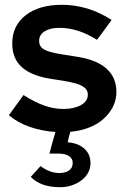

<svg xmlns="http://www.w3.org/2000/svg" viewBox="-20 -541 526 800"><path d="M17 -61Q32 -82 47.5 -103Q63 -124 78 -145Q125 -115 165 -101Q205 -87 244 -87Q288 -87 317 -103Q346 -119 346 -147Q346 -165 332 -176Q318 -187 295 -193.5Q272 -200 243 -204.5Q214 -209 183 -214Q108 -227 69.5 -262.5Q31 -298 31 -360Q31 -434 87 -477.5Q143 -521 238 -521Q347 -521 445 -458Q430 -437 415 -416.5Q400 -396 384 -375Q306 -425 227 -425Q189 -425 166 -410.5Q143 -396 143 -371Q143 -353 153 -343Q163 -333 183.5 -326.5Q204 -320 235.5 -315Q267 -310 310 -303Q386 -290 425.5 -253.5Q465 -217 465 -158Q465 -124 450 -95Q435 -66 409.5 -44Q384 -22 348.5 -8.5Q313 5 273 8Q270 19 267 30Q264 41 262 52Q305 55 331 78Q357 101 357 139Q357 160 347.5 178Q338 196 320.5 209.5Q303 223 280 231Q257 239 230 239Q192 239 161.5 229Q131 219 108 196Q118 185 128.5 173.5Q139 162 149 151Q166 164 186 172Q206 180 227 180Q253 180 268 169Q283 158 283 138Q283 119 267 109Q251 99 225 99H186Q192 76 198 54Q204 32 211 9Q154 5 103.5 -12.5Q53 -30 17 -61Z"/></svg>

Font: Rosa Sans SemiBold
Style: Regular
Weight: 600
Designer: Pentagram / MCKL
Foundry: Pentagram / MCKL
Version: Version 1.005;September 16, 2019;FontCreator 11.5.0.2425 64-